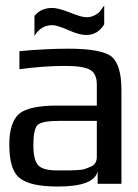

<svg xmlns="http://www.w3.org/2000/svg" viewBox="-20 -672 505 702"><path d="M424 0H337V-46Q325 10 191 10Q90 10 52 -21Q14 -50 14 -144Q14 -224 50 -256Q86 -286 189 -286H334V-363Q334 -403 309 -417Q284 -431 217 -431Q142 -431 51 -419V-485Q150 -494 230 -494Q351 -494 388 -465Q424 -435 424 -342ZM102 -141Q102 -88 119 -68.5Q136 -49 188 -49H206Q227 -49 234 -49Q241 -49 261 -50Q281 -51 290 -54Q299 -57 311.5 -62.5Q324 -68 329 -77Q334 -86 334 -98V-230H195Q133 -230 117.5 -215Q102 -200 102 -141ZM296 -609Q312 -609 325 -615.5Q338 -622 344 -629Q350 -636 361 -652V-583Q337 -544 296 -544Q269 -544 230 -562Q189 -580 171 -580Q130 -580 106 -541V-614Q130 -643 171 -643Q193 -643 236 -626Q278 -609 296 -609Z"/></svg>

Font: Gamestation Display
Style: Regular
Weight: 400
Designer: Jonas Hecksher
Foundry: Jonas Hecksher, Playtypeª, e-types AS
Version: Version 1.003